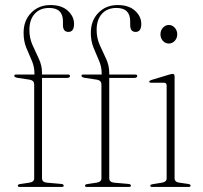

<svg xmlns="http://www.w3.org/2000/svg" viewBox="-20 -741 804 761"><path d="M146.5 -34.5Q146.5 -19 165.5 -17L222.5 -12Q232.5 -11 232.5 -5Q232.5 0 224 0H58Q50.5 0 50.5 -5Q50.5 -10.5 60 -11.5L96.5 -17Q115.5 -20 115.5 -34V-406Q115.5 -421.5 99 -425L49.5 -432.5Q36.5 -435 36.5 -440.5Q36.5 -445.5 43 -445.5H116.5V-450Q116.5 -477 105.8 -501.2Q95 -525.5 84.2 -551.8Q73.5 -578 73.5 -611Q73.5 -659.5 103.5 -690.2Q133.5 -721 180 -721Q224 -721 248.8 -698.5Q273.5 -676 273.5 -646Q273.5 -614.5 251 -614.5Q229.5 -614.5 229.5 -642V-656.5Q229.5 -709.5 175 -709.5Q138.5 -709.5 117.5 -686.2Q96.5 -663 96.5 -622.5Q96.5 -590 109 -562.2Q121.5 -534.5 134 -508Q146.5 -481.5 146.5 -452V-445.5H249.5Q257.5 -445.5 257.5 -440Q257.5 -432 243.5 -432H146.5ZM413 -34.5Q413 -19 432 -17L489 -12Q499 -11 499 -5Q499 0 490.5 0H324.5Q317 0 317 -5Q317 -10.5 326.5 -11.5L363 -17Q382 -20 382 -34V-406Q382 -421.5 365.5 -425L316 -432.5Q303 -435 303 -440.5Q303 -445.5 309.5 -445.5H383V-450Q383 -477 372.2 -501.2Q361.5 -525.5 350.8 -551.8Q340 -578 340 -611Q340 -659.5 370 -690.2Q400 -721 446.5 -721Q490.5 -721 515.2 -698.5Q540 -676 540 -646Q540 -614.5 517.5 -614.5Q496 -614.5 496 -642V-656.5Q496 -709.5 441.5 -709.5Q405 -709.5 384 -686.2Q363 -663 363 -622.5Q363 -590 375.5 -562.2Q388 -534.5 400.5 -508Q413 -481.5 413 -452V-445.5H516Q524 -445.5 524 -440Q524 -432 510 -432H413ZM649 -568.5Q635 -568.5 625.5 -579.2Q616 -590 616 -605Q616 -620.5 625.8 -631.2Q635.5 -642 649 -642Q663 -642 672.8 -631Q682.5 -620 682.5 -605Q682.5 -590 672.8 -579.2Q663 -568.5 649 -568.5ZM672 -438.5V-34.5Q672 -19.5 690.5 -17L725.5 -12Q735.5 -10.5 735.5 -5Q735.5 0 727 0H583.5Q575.5 0 575.5 -5Q575.5 -9.5 585 -11L622 -17Q640.5 -20 640.5 -34V-402Q640.5 -413 630.5 -413H580Q571.5 -413 571.5 -417.5Q571.5 -421 580 -424L648 -444.5Q658.5 -448 664 -448Q672 -448 672 -438.5Z"/></svg>

Font: Fraunces 72pt S000 Thin
Style: Regular
Weight: 100
Version: Version 1.000; ttfautohint (v1.8.3)